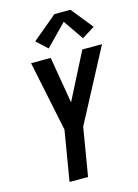

<svg xmlns="http://www.w3.org/2000/svg" viewBox="-142 -1056 816 1132"><g transform="rotate(-15 266.0 -489.5)"><path d="M137 0 188 -306 119 -639 99 -735H219L267 -451L412 -735H532L299 -294L250 0ZM222 -792 156 -853 307 -979H405L511 -847L433 -798L348 -921Z"/></g></svg>

Font: Iosevka SS04
Style: Bold Italic
Weight: 700
Italic angle: -9°
Monospace: yes
Designer: Belleve Invis
Foundry: Belleve Invis
Version: Version 19.0.0; ttfautohint (v1.8.4)